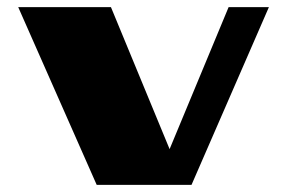

<svg xmlns="http://www.w3.org/2000/svg" viewBox="-20 -520 807 540"><path d="M623 -500H736.3L518.6 0H252L31.2 -500H292L457 -100.6Z"/></svg>

Font: Polsku
Style: Regular
Weight: 400
Designer: Sebastien Sanfilippo
Version: Version 1.1